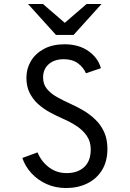

<svg xmlns="http://www.w3.org/2000/svg" viewBox="-20 -935 656 967"><path d="M313 12Q258.6 12 213.9 -8.4Q169.2 -28.8 137.9 -63.1Q106.5 -97.4 92.5 -139.5L169 -167.5Q188.1 -121.4 226.6 -92.3Q265.1 -63.2 315.5 -63.2Q371.4 -63.2 404.2 -93.8Q437 -124.2 437 -182.5Q437 -221.9 417.2 -250.7Q397.4 -279.5 365.4 -300.4Q333.4 -321.4 296.8 -337.2Q264.4 -351.4 231.8 -369Q199.1 -386.6 172.4 -410.6Q145.6 -434.5 129.3 -467.1Q113 -499.8 113 -543.5Q113 -589.5 135.9 -627.8Q158.9 -666 201.9 -689Q245 -712 305 -712Q376.5 -712 425.4 -677.8Q474.2 -643.5 488.2 -591.5L412.8 -566Q401.1 -594.8 373.1 -615.8Q345.1 -636.8 301.8 -636.8Q253.8 -636.8 225.4 -611.8Q197 -586.8 197 -544.8Q197 -511.2 215.9 -487.9Q234.8 -464.5 266.3 -446.6Q297.9 -428.8 335.8 -411.8Q367.9 -397.6 400.3 -378.4Q432.8 -359.2 460.2 -332.9Q487.8 -306.5 504.4 -270.2Q521 -233.9 521 -185.5Q521 -122.4 493.8 -78.3Q466.6 -34.2 419.5 -11.1Q372.4 12 313 12ZM262 -759 121 -915H196.2L306.2 -820L416.2 -915H491.5L350.5 -759Z"/></svg>

Font: Overpass Mono Light
Style: Regular
Weight: 300
Monospace: yes
Designer: Delve Withrington, Dave Bailey
Foundry: Delve Fonts LLC
Version: Version 4.000